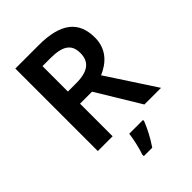

<svg xmlns="http://www.w3.org/2000/svg" viewBox="-264 -834 1175 1175"><g transform="rotate(-45 323.0 -246.5)"><path d="M296 -714H93V0H221V-282H325L496 0H640L435 -314C506 -344 572 -400 572 -504C572 -645 484 -714 296 -714ZM288 -607C393 -607 442 -578 442 -500C442 -426 398 -387 292 -387H221V-607ZM423 71V61H304C299 104 283 172 270 208V221H343C377 172 407 112 423 71Z"/></g></svg>

Font: Noto Sans Myanmar SemiBold
Style: Regular
Weight: 600
Designer: Monotype Design Team
Foundry: Monotype Imaging Inc.
Version: Version 2.107